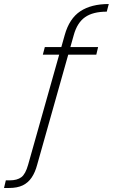

<svg xmlns="http://www.w3.org/2000/svg" viewBox="-127 -778 561 955"><path d="M-107 157 -98 119H-78Q-42 119 -21 103.5Q0 88 13 41L195 -604Q218 -686 272.5 -722Q327 -758 414 -758L404 -720Q335 -720 296 -692.5Q257 -665 240 -604L58 41Q48 79 30.5 105Q13 131 -14 144Q-41 157 -82 157ZM86 -506 96 -544H361L352 -506Z"/></svg>

Font: DM Sans 18pt ExtraLight
Style: Italic
Weight: 250
Italic angle: -10°
Designer: Colophon Foundry, Jonny Pinhorn
Foundry: Colophon Foundry
Version: Version 4.004;gftools[0.9.30]